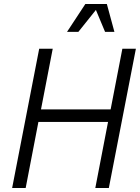

<svg xmlns="http://www.w3.org/2000/svg" viewBox="-20 -945 705 965"><path d="M41 0H109L173 -332H523L459 0H527L663 -700H595L536 -395H186L245 -700H177ZM317 -785H374L462 -895L508 -785H555L517 -925H409Z"/></svg>

Font: Uncut Sans Book Italic
Style: Regular
Weight: 350
Italic angle: -11°
Designer: Kasper Nordkvist
Foundry: UNCUT.wtf
Version: Version 1.304;Glyphs 3.2 (3246)